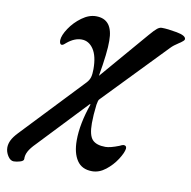

<svg xmlns="http://www.w3.org/2000/svg" viewBox="-204 -513 880 884"><g transform="rotate(10 236.5 -71.0)"><path d="M-123 233Q-123 216 -114.5 198.5Q-106 181 -85 159L185 -126Q197 -139 201 -153.5Q205 -168 205 -191Q205 -252 183.5 -284Q162 -316 128 -316Q95 -316 62 -289Q58 -286 52.5 -281Q47 -276 42 -276Q31 -276 31 -296Q32 -319 54 -352Q76 -385 109 -409Q142 -433 175 -433Q254 -433 254 -332Q255 -280 235 -165L427 -389Q450 -416 461 -424.5Q472 -433 482 -433Q509 -433 552.5 -425Q596 -417 596 -400Q596 -396 590.5 -391Q585 -386 580 -382.5Q575 -379 573 -378Q548 -362 536 -349L259 -62Q253 -57 251 -50.5Q249 -44 247 -32Q241 18 241 55Q241 112 260 132Q279 152 321 152Q343 152 384 136Q397 129 403 129Q417 129 416 144Q413 164 393 195Q373 226 343 249.5Q313 273 280 273Q232 273 209 238.5Q186 204 186 145Q186 68 220 -29H216L4 195Q-19 218 -28.5 236Q-38 254 -37 272Q-37 281 -53.5 286Q-70 291 -83 291Q-99 291 -111 272Q-123 253 -123 233Z"/></g></svg>

Font: EB Garamond
Style: Bold Italic
Weight: 700
Italic angle: -17.2°
Designer: Georg Duffner and Octavio Pardo
Foundry: Georg Duffner
Version: Version 1.000